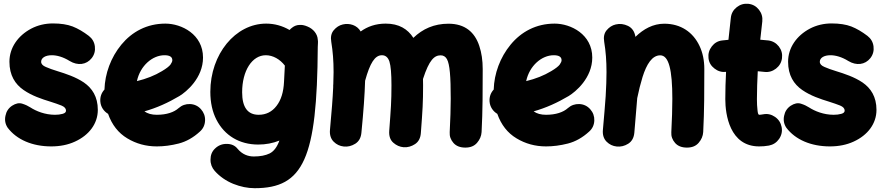

<svg xmlns="http://www.w3.org/2000/svg" viewBox="-20 -697 4650 1014"><path d="M464.4 -390.1C478.5 -408.2 483.9 -429.2 481 -452.1C478 -475.1 467.3 -493.2 449.2 -507.3C420.4 -529.3 392.1 -545.9 363.8 -557.1C335.4 -567.9 300.8 -573.2 259.8 -573.2C218.3 -573.2 179.7 -564 145 -545.9C74.7 -508.8 29.8 -444.8 29.8 -371.1C29.8 -298.8 60.1 -252.4 104.5 -221.7C148.9 -190.9 201.2 -173.8 245.6 -160.2C269 -152.8 288.6 -146 304.7 -139.6C320.8 -132.8 328.6 -124 328.6 -112.8C328.6 -104.5 322.8 -99.1 310.5 -95.7C298.3 -92.3 285.2 -90.8 270.5 -90.8C217.8 -90.8 170.9 -109.9 140.1 -129.9C128.9 -137.2 114.7 -144 97.7 -149.4C80.6 -154.8 63 -150.9 43.9 -138.7C24.9 -126 13.2 -108.4 8.8 -85.4C3.9 -62.5 7.8 -41.5 20.5 -22.5C67.9 40.5 150.9 76.2 250.5 76.2C296.9 76.2 338.9 67.9 376 50.8C450.2 17.1 496.6 -43.9 496.6 -116.7C496.6 -186.5 466.3 -231.4 423.3 -261.2C379.9 -290.5 327.6 -307.6 283.2 -321.3C259.3 -328.6 238.8 -335.9 222.2 -343.3C205.6 -350.1 197.3 -359.4 197.3 -370.6C197.3 -391.6 219.7 -405.3 253.4 -405.3C280.3 -405.3 313 -396.5 347.7 -375C390.1 -349.1 436.5 -354.5 464.4 -390.1Z M1035.6 -2C1052.7 -17.1 1062 -36.6 1063 -60.1C1064 -83 1056.6 -103 1041.5 -120.1C1026.4 -137.2 1006.8 -146.5 983.9 -147.5C960.9 -148.4 940.4 -141.1 923.3 -126C899.4 -104.5 860.4 -90.8 808.1 -90.8C781.2 -90.8 759.8 -96.7 742.7 -108.9C807.1 -127 867.7 -154.3 927.7 -189.9C963.9 -211.9 1052.2 -284.7 1052.2 -393.1C1052.2 -515.6 939 -572.3 853.5 -572.3C755.4 -572.3 676.8 -528.8 621.1 -461.4C565.4 -394 534.2 -308.1 531.7 -224.1C515.6 -206.5 508.3 -185.5 509.8 -161.6C511.7 -132.8 527.8 -109.4 550.8 -95.7C571.3 -37.6 605 5.4 652.3 33.7C699.2 62 751 76.2 808.1 76.2C845.2 76.2 883.8 71.3 923.8 61C963.4 50.8 1001 29.8 1035.6 -2ZM848.6 -405.3C876.5 -405.3 890.1 -396.5 890.1 -378.9C890.1 -372.6 886.7 -365.2 880.4 -356C873.5 -346.7 858.4 -335 835.4 -321.3C797.4 -298.3 753.4 -280.8 703.1 -268.6C720.7 -350.6 785.6 -405.3 848.6 -405.3Z M1564 -565.4C1548.3 -565.4 1534.7 -560.5 1522.5 -550.8C1517.6 -547.4 1513.2 -543 1509.3 -538.6C1470.7 -561 1429.2 -572.3 1385.7 -572.3C1223.1 -572.3 1090.8 -411.1 1090.8 -211.9C1090.8 -155.8 1101.6 -106.4 1123 -64.9C1166 19 1244.6 66.4 1343.8 66.4C1383.3 66.4 1420.4 59.6 1455.6 45.4C1443.4 79.6 1426.3 102.1 1404.3 113.3C1382.3 124 1354.5 129.4 1320.3 129.4C1291 129.4 1259.8 119.1 1234.4 88.4C1220.7 71.3 1201.7 63 1177.7 63C1153.8 62.5 1132.8 70.8 1115.7 87.4C1099.6 102.5 1091.8 122.1 1091.8 145.5C1091.3 168.5 1099.1 189 1114.3 206.1C1141.1 235.8 1173.8 258.3 1211.9 273.9C1250 289.1 1287.6 296.9 1325.2 296.9C1583 296.9 1654.8 139.2 1658.2 -448.7L1659.2 -470.2C1659.7 -476.1 1659.2 -481.9 1658.2 -488.3C1656.7 -517.6 1634.3 -544.9 1603.5 -557.1C1595.7 -560.5 1587.9 -563 1579.6 -564.5C1576.7 -564.9 1573.7 -564.9 1570.8 -565.4H1564ZM1346.2 -90.8C1288.1 -90.8 1258.8 -130.4 1258.8 -209.5C1258.8 -323.7 1311.5 -405.3 1383.8 -405.3C1421.4 -405.3 1458.5 -384.3 1484.4 -350.6L1480 -265.1C1477.5 -210.9 1464.4 -168.5 1440.4 -137.7C1416.5 -106.4 1384.8 -90.8 1346.2 -90.8Z M1722.7 -11.7C1720.2 15.1 1727.1 36.1 1742.2 51.3C1757.3 66.4 1775.4 74.7 1795.4 76.7C1816.4 79.1 1836.9 74.2 1856.4 62C1875.5 49.8 1886.2 30.8 1888.7 3.9C1899.9 -110.8 1906.2 -197.8 1908.2 -270.5C1934.1 -364.7 1960 -405.3 1997.1 -405.3C2016.1 -405.3 2029.3 -394 2036.6 -372.1C2043.9 -349.6 2047.4 -307.6 2047.4 -246.1C2047.4 -160.6 2044.4 -124.5 2035.6 -5.9C2033.7 21.5 2041 42.5 2057.1 56.6C2073.2 70.8 2091.3 79.1 2112.3 80.6C2133.3 82 2153.3 76.2 2171.9 64C2190.4 51.8 2200.7 32.2 2202.6 5.9C2211.9 -117.2 2214.4 -154.8 2214.4 -246.1C2214.4 -257.8 2214.4 -269 2213.9 -279.8C2247.1 -382.3 2274.4 -404.8 2307.6 -404.8C2321.8 -404.8 2333 -397.9 2340.3 -384.8C2355.5 -357.4 2360.4 -293.9 2360.4 -174.8C2360.4 -124.5 2358.4 -65.9 2355 1C2353.5 22.5 2360.4 41.5 2375 58.1C2389.2 74.2 2410.2 82.5 2437.5 82.5C2464.4 82.5 2484.9 74.2 2499.5 57.1C2514.2 40 2522 21.5 2523.4 0.5C2529.3 -109.4 2529.3 -226.6 2529.3 -332.5C2529.3 -377.9 2523.4 -418.5 2511.2 -454.6C2487.3 -526.9 2436 -571.8 2348.6 -571.8C2272.5 -571.8 2211.9 -544.4 2163.1 -497.1C2133.3 -543.5 2087.4 -572.3 2017.1 -572.3C1963.9 -572.3 1920.4 -556.6 1884.8 -530.8C1865.7 -564.5 1825.7 -576.2 1790.5 -567.9C1771.5 -563.5 1755.9 -553.2 1742.7 -537.6C1729.5 -522 1725.1 -501.5 1729.5 -476.1C1737.8 -424.8 1741.7 -377 1741.7 -315.9C1741.7 -296.9 1741.2 -275.9 1740.2 -253.4C1739.7 -248 1739.3 -242.7 1739.7 -237.3C1737.3 -180.2 1731.4 -105 1722.7 -11.7Z M3091.3 -2C3108.4 -17.1 3117.7 -36.6 3118.7 -60.1C3119.6 -83 3112.3 -103 3097.2 -120.1C3082 -137.2 3062.5 -146.5 3039.6 -147.5C3016.6 -148.4 2996.1 -141.1 2979 -126C2955.1 -104.5 2916 -90.8 2863.8 -90.8C2836.9 -90.8 2815.4 -96.7 2798.3 -108.9C2862.8 -127 2923.3 -154.3 2983.4 -189.9C3019.5 -211.9 3107.9 -284.7 3107.9 -393.1C3107.9 -515.6 2994.6 -572.3 2909.2 -572.3C2811 -572.3 2732.4 -528.8 2676.8 -461.4C2621.1 -394 2589.8 -308.1 2587.4 -224.1C2571.3 -206.5 2564 -185.5 2565.4 -161.6C2567.4 -132.8 2583.5 -109.4 2606.4 -95.7C2627 -37.6 2660.6 5.4 2708 33.7C2754.9 62 2806.6 76.2 2863.8 76.2C2900.9 76.2 2939.5 71.3 2979.5 61C3019 50.8 3056.6 29.8 3091.3 -2ZM2904.3 -405.3C2932.1 -405.3 2945.8 -396.5 2945.8 -378.9C2945.8 -372.6 2942.4 -365.2 2936 -356C2929.2 -346.7 2914.1 -335 2891.1 -321.3C2853 -298.3 2809.1 -280.8 2758.8 -268.6C2776.4 -350.6 2841.3 -405.3 2904.3 -405.3Z M3164.1 -11.7C3161.6 15.1 3168.5 36.1 3183.6 51.3C3198.7 66.4 3216.8 74.7 3236.8 76.7C3257.8 79.1 3278.3 74.2 3297.9 62C3316.9 49.8 3327.6 30.8 3330.1 3.9C3336.4 -65.9 3341.3 -125 3345.2 -177.2V-178.2C3353.5 -218.8 3362.8 -255.9 3373.5 -290.5C3395 -358.9 3424.3 -404.8 3466.8 -404.8C3512.2 -404.8 3530.8 -328.6 3530.8 -174.8C3530.8 -124.5 3528.8 -65.9 3525.4 1C3523.9 22.5 3530.8 41.5 3545.4 58.1C3559.6 74.2 3580.6 82.5 3607.9 82.5C3634.8 82.5 3655.3 74.2 3669.9 57.1C3684.6 40 3692.4 21.5 3693.8 0.5C3699.7 -109.4 3699.7 -226.6 3699.7 -332.5C3699.7 -377.9 3691.4 -418.5 3674.3 -454.6C3640.1 -526.9 3575.7 -571.8 3488.3 -571.8C3429.2 -571.8 3378.4 -543.9 3335.9 -502.4C3331.5 -530.3 3318.4 -549.3 3296.9 -560.1C3275.4 -570.3 3253.9 -573.2 3231.9 -567.9C3212.9 -563.5 3197.3 -553.2 3184.1 -537.6C3170.9 -522 3166.5 -501.5 3170.9 -476.1C3179.2 -424.8 3183.1 -377 3183.1 -315.9C3183.1 -279.3 3181.6 -237.3 3178.7 -189C3175.3 -140.6 3170.4 -81.5 3164.1 -11.7Z M4109.9 -389.6C4112.8 -412.6 4107.4 -433.1 4093.3 -451.7C4079.1 -469.7 4060.5 -480.5 4037.6 -483.4C4023.9 -484.9 4009.8 -486.3 3995.1 -487.3C3998.5 -520 4002 -551.3 4005.9 -584C4008.3 -606.9 4002.4 -627.4 3988.3 -645.5C3974.1 -663.6 3955.6 -674.3 3932.6 -676.8C3909.7 -679.2 3889.2 -673.3 3871.1 -659.2C3853 -645 3842.3 -626.5 3839.8 -603.5C3835.4 -564.9 3831.1 -525.9 3827.1 -486.8C3815.9 -485.8 3805.2 -484.9 3794.4 -483.4C3771.5 -481 3753.4 -470.2 3739.3 -452.1C3725.1 -433.6 3719.2 -413.1 3721.7 -390.1C3724.1 -367.2 3734.9 -349.1 3753.4 -335C3771.5 -320.8 3792 -314.9 3814.5 -317.4C3812 -270 3810.5 -221.7 3810.5 -173.3C3810.5 -92.8 3833.5 76.2 3989.3 76.2C4005.4 76.2 4022.9 75.2 4041 71.8C4063.5 67.4 4081.5 55.7 4094.7 36.6C4107.9 17.1 4112.3 -3.9 4107.9 -26.4C4103.5 -48.3 4092.3 -66.4 4073.2 -79.6C4054.2 -92.8 4033.2 -97.7 4010.7 -93.3C4002 -91.8 3994.6 -90.8 3989.3 -90.8C3984.9 -90.8 3981.9 -99.1 3980.5 -115.7C3978.5 -132.3 3977.5 -151.4 3977.5 -173.3C3977.5 -222.7 3979.5 -272 3981.9 -320.8C3993.7 -319.8 4004.9 -318.8 4016.1 -317.4C4039.1 -314.5 4059.6 -320.3 4078.1 -334.5C4096.2 -348.6 4106.9 -366.7 4109.9 -389.6Z M4576.7 -390.1C4590.8 -408.2 4596.2 -429.2 4593.3 -452.1C4590.3 -475.1 4579.6 -493.2 4561.5 -507.3C4532.7 -529.3 4504.4 -545.9 4476.1 -557.1C4447.8 -567.9 4413.1 -573.2 4372.1 -573.2C4330.6 -573.2 4292 -564 4257.3 -545.9C4187 -508.8 4142.1 -444.8 4142.1 -371.1C4142.1 -298.8 4172.4 -252.4 4216.8 -221.7C4261.2 -190.9 4313.5 -173.8 4357.9 -160.2C4381.3 -152.8 4400.9 -146 4417 -139.6C4433.1 -132.8 4440.9 -124 4440.9 -112.8C4440.9 -104.5 4435.1 -99.1 4422.9 -95.7C4410.6 -92.3 4397.5 -90.8 4382.8 -90.8C4330.1 -90.8 4283.2 -109.9 4252.4 -129.9C4241.2 -137.2 4227.1 -144 4210 -149.4C4192.9 -154.8 4175.3 -150.9 4156.2 -138.7C4137.2 -126 4125.5 -108.4 4121.1 -85.4C4116.2 -62.5 4120.1 -41.5 4132.8 -22.5C4180.2 40.5 4263.2 76.2 4362.8 76.2C4409.2 76.2 4451.2 67.9 4488.3 50.8C4562.5 17.1 4608.9 -43.9 4608.9 -116.7C4608.9 -186.5 4578.6 -231.4 4535.6 -261.2C4492.2 -290.5 4439.9 -307.6 4395.5 -321.3C4371.6 -328.6 4351.1 -335.9 4334.5 -343.3C4317.9 -350.1 4309.6 -359.4 4309.6 -370.6C4309.6 -391.6 4332 -405.3 4365.7 -405.3C4392.6 -405.3 4425.3 -396.5 4460 -375C4502.4 -349.1 4548.8 -354.5 4576.7 -390.1Z"/></svg>

Font: Mikhak Black
Style: Regular
Weight: 900
Designer: Amin Abedi
Version: Version 3.2